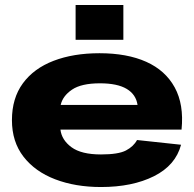

<svg xmlns="http://www.w3.org/2000/svg" viewBox="-20 -740 782 772"><path d="M386 12Q283 12 202 -19Q121 -50 74.5 -110Q28 -170 28 -257Q28 -345 72 -405Q116 -465 195.5 -495.5Q275 -526 380 -526Q491 -526 568 -491.5Q645 -457 682.5 -388.5Q720 -320 710 -219H223Q228 -177 267.5 -148Q307 -119 386 -119Q456 -119 486.5 -135Q517 -151 531 -177L708 -158Q686 -75 599 -31.5Q512 12 386 12ZM382 -405Q307 -405 269.5 -379.5Q232 -354 224 -318H533Q527 -360 489.5 -382.5Q452 -405 382 -405ZM284 -580V-720H476V-580Z"/></svg>

Font: Special Gothic Extended Bold
Style: Regular
Weight: 700
Width: 7
Designer: Alistair McCready
Foundry: Monolith
Version: Version 1.000; ttfautohint (v1.8.4.7-5d5b)